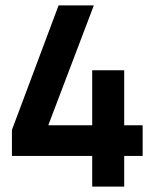

<svg xmlns="http://www.w3.org/2000/svg" viewBox="-20 -680 570 708"><path d="M320 8V-105H24V-201L196 -660H326L158 -218H320V-421H438V-218H506V-105H438V8Z"/></svg>

Font: TitilliumText22L Rg
Style: Bold
Weight: 700
Designer: Campivisivi
Foundry: Campivisivi
Version: 1.000